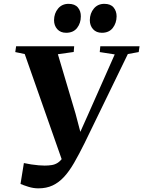

<svg xmlns="http://www.w3.org/2000/svg" viewBox="-20 -990 765 1025"><path d="M185 15.5Q158 15.5 131.8 7.2Q105.5 -1 89.5 -8L107.5 -119.5Q126 -115.5 146.8 -112.2Q167.5 -109 186.5 -107.5Q205.5 -106 218 -106Q239 -106 256.2 -108.8Q273.5 -111.5 288 -120.8Q302.5 -130 315.8 -149.2Q329 -168.5 342.5 -202L320 -109.5L112 -701.5L61.5 -712L66 -743H376L373.5 -712.5L289 -700.5L383.5 -382.5L421 -240L378 -217L448 -373.5L592.5 -699.5L512.5 -712L515.5 -743H725L720.5 -712L662.5 -701.5L430.5 -224Q401.5 -165.5 375.5 -120.5Q349.5 -75.5 321.8 -45.5Q294 -15.5 261 0Q228 15.5 185 15.5ZM333 -815Q303 -815 285.8 -834.2Q268.5 -853.5 268.5 -882.5Q269 -919 290 -944.2Q311 -969.5 346 -969.5Q379.5 -969.5 395.8 -950Q412 -930.5 411.5 -902.5Q411.5 -866.5 391.5 -840.8Q371.5 -815 333 -815ZM524 -815Q494 -815 476.8 -834.2Q459.5 -853.5 459.5 -882.5Q460 -919 481 -944.2Q502 -969.5 537 -969.5Q570.5 -969.5 586.5 -950Q602.5 -930.5 602.5 -902.5Q602 -866.5 582 -840.8Q562 -815 524 -815Z"/></svg>

Font: Merriweather 96pt ExtraBold
Style: Italic
Weight: 800
Italic angle: -7.8°
Version: Version 2.101